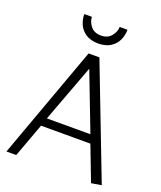

<svg xmlns="http://www.w3.org/2000/svg" viewBox="-159 -981 911 1086"><g transform="rotate(20 296.0 -438.0)"><path d="M423 -254H161L290 -600ZM257 -680 10 0H69L144 -204H441L521 5L582 -5L322 -680ZM371 -881Q371 -853 349.5 -826Q328 -799 288 -799Q246 -799 225 -826Q204 -853 204 -881H158Q158 -848 171.5 -818.5Q185 -789 213.5 -770.5Q242 -752 288 -751Q334 -752 362.5 -770.5Q391 -789 404.5 -818.5Q418 -848 418 -881Z"/></g></svg>

Font: Catamaran Light
Style: Regular
Weight: 300
Designer: Pria Ravichandran
Version: Version 2.000